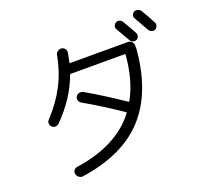

<svg xmlns="http://www.w3.org/2000/svg" viewBox="-144 -1008 1289 1211"><g transform="rotate(-20 500.0 -403.0)"><path d="M782.2 -674.8Q752 -728.5 728.5 -767.6Q721.7 -778.3 726.1 -790.5Q730.5 -802.7 741.2 -809.1Q752 -815.4 764.6 -811.5Q777.3 -807.6 784.2 -796.9Q826.2 -725.6 837.9 -702.1Q843.8 -691.4 839.8 -679.2Q835.9 -667 825.2 -661.1Q814.5 -655.3 801.3 -659.7Q788.1 -664.1 782.2 -674.8ZM914.1 -697.3Q894.5 -733.4 860.4 -792Q853.5 -802.7 857.4 -815.4Q861.3 -828.1 872.1 -834Q883.8 -839.8 897 -835.9Q910.2 -832 917 -821.3Q943.4 -778.3 971.7 -723.6Q977.5 -712.9 973.1 -700.7Q968.8 -688.5 958 -681.6Q946.3 -675.8 933.6 -680.7Q920.9 -685.5 914.1 -697.3ZM199.2 -36.1Q477.5 -76.2 608.4 -248Q611.3 -251 607.4 -254.9Q473.6 -345.7 361.3 -409.2Q349.6 -416 345.7 -429.7Q341.8 -443.4 349.1 -455.1Q356.4 -466.8 370.1 -470.2Q383.8 -473.6 397.5 -466.8Q511.7 -401.4 643.6 -311.5Q647.5 -309.6 650.4 -313.5Q714.8 -429.7 728.5 -597.7Q728.5 -601.6 723.6 -601.6H368.2H362.3Q357.4 -601.6 356.4 -598.6Q304.7 -455.1 181.6 -332Q171.9 -322.3 157.7 -322.3Q143.6 -322.3 133.8 -332Q124 -341.8 124 -355.5Q124 -369.1 133.8 -378.9Q284.2 -537.1 320.3 -740.2Q322.3 -753.9 334 -763.7Q345.7 -773.4 359.9 -772.5Q374 -771.5 383.3 -760.3Q392.6 -749 390.6 -735.4Q387.7 -712.9 377.9 -670.9Q376 -667 381.8 -667H769.5Q784.2 -667 794.4 -656.7Q804.7 -646.5 804.7 -630.9V-601.6Q779.3 -319.3 634.8 -163.6Q490.2 -7.8 212.9 32.2Q199.2 34.2 187 24.9Q174.8 15.6 171.9 2Q168.9 -11.7 177.2 -22.9Q185.5 -34.2 199.2 -36.1Z"/></g></svg>

Font: Rounded-L Mgen+ 2m regular
Style: Regular
Weight: 400
Designer: [Source Han Sans]
Ryoko NISHIZUKA  (kana & ideographs); Paul D. Hunt (Latin, Greek & Cyrillic); Wenlong ZHANG  (bopomofo
Version: Version 1.059.20150602